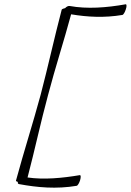

<svg xmlns="http://www.w3.org/2000/svg" viewBox="-20 -845 612 899"><path d="M69 17C155 33 244 41 339 25C344 24 351 12 355 -1C359 -15 359 -25 354 -25C271 -11 186 -3 109 -14C143 -143 170 -271 205 -400C238 -526 279 -652 313 -778C390 -765 469 -761 553 -775C558 -776 565 -788 569 -801C574 -815 573 -825 569 -825C479 -809 388 -802 306 -817C300 -818 291 -814 285 -807C277 -805 271 -803 269 -800C234 -667 205 -533 170 -400C134 -267 91 -133 55 0C54 3 57 5 64 7C62 12 64 16 69 17Z"/></svg>

Font: Nupuram Thin Italic
Style: Regular
Weight: 100
Designer: Santhosh Thottingal (santhosh.thottingal@gmail.com)
Foundry: SMC
Version: Version 1.000